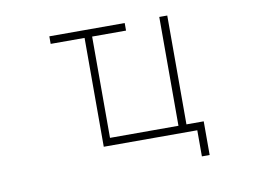

<svg xmlns="http://www.w3.org/2000/svg" viewBox="-72 -629 1143 855"><g transform="rotate(-10 500.0 -201.5)"><path d="M199.2 -524.4H540V-490.2H386.7V-32.2H696.3V-524.4H732.4V-32.2H810.5V120.1H775.4V2H352.5V-490.2H199.2Z"/></g></svg>

Font: GenEi Gothic M ExtraLight
Style: Regular
Weight: 200
Designer: o_tamon (Modified); [Source Han Sans]
Ryoko NISHIZUKA  (kana & ideographs); Paul D. Hunt (Latin, Greek & Cyrillic); Wenl
Version: Version 1.1a;Original Version 1.004